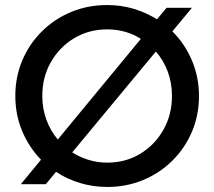

<svg xmlns="http://www.w3.org/2000/svg" viewBox="-20 -731 850 762"><path d="M405.6 11Q349.4 11 297.5 -4.7Q245.6 -20.3 202.5 -49L161.6 0H62.6L142.8 -97.1Q95.3 -145.8 68 -210.8Q40.8 -275.8 40.8 -350Q40.8 -426 68.6 -491.5Q96.3 -557 146.3 -606.5Q196.2 -656 262.5 -683.5Q328.7 -711 405.6 -711Q460.5 -711 510.8 -696Q561 -680.9 603.1 -654.3L641 -700H741.7L664.1 -606.5Q713.2 -557.8 741.4 -491.8Q769.7 -425.8 769.7 -350Q769.7 -274 741.9 -208.5Q714.1 -143 664.2 -93.5Q614.2 -44 548 -16.5Q481.8 11 405.6 11ZM209.4 -177.5 539 -576.8Q510.4 -595.4 476.5 -604.9Q442.5 -614.4 405.6 -614.4Q332.7 -614.4 274.4 -579.4Q216.1 -544.4 182 -484.7Q147.9 -424.9 147.9 -350Q147.9 -300 164.2 -255.5Q180.6 -211.1 209.4 -177.5ZM405.6 -85.6Q478.5 -85.6 536.4 -120.6Q594.3 -155.6 628.4 -215.7Q662.5 -275.8 662.5 -350Q662.5 -402 645.6 -447.3Q628.6 -492.5 598.5 -526.4L266.6 -126.2Q296.1 -107.3 331.4 -96.5Q366.7 -85.6 405.6 -85.6Z"/></svg>

Font: Red Hat Display VF
Style: Regular
Weight: 300
Designer: Pentagram, MCKL
Foundry: Pentagram, MCKL
Version: Version 1.023